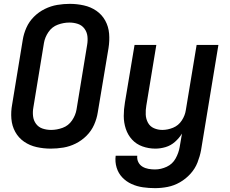

<svg xmlns="http://www.w3.org/2000/svg" viewBox="-20 -763 1192 996"><path d="M243 8Q276 8 309 2.5Q342 -3 373 -18.5Q404 -34 429 -59Q454 -84 468 -115.5Q482 -147 487 -179L543 -514Q549 -552 546 -588.5Q543 -625 526 -656Q509 -687 480 -707Q451 -727 415 -735Q379 -743 342 -743Q310 -743 277 -737.5Q244 -732 212.5 -716.5Q181 -701 156 -676Q131 -651 117 -619.5Q103 -588 98 -556L43 -221Q36 -184 39 -147Q42 -110 59 -79Q76 -48 105 -28Q134 -8 170 0Q206 8 243 8ZM245 -89Q222 -89 201 -96Q180 -103 167 -120.5Q154 -138 151.5 -160.5Q149 -183 153 -205L208 -540Q213 -570 231.5 -597Q250 -624 280 -635Q310 -646 340 -646Q363 -646 384 -639Q405 -632 418 -614.5Q431 -597 433.5 -575Q436 -553 432 -530L377 -195Q372 -165 353.5 -138Q335 -111 305 -100Q275 -89 245 -89ZM784 213Q817 213 850 206.5Q883 200 913.5 182.5Q944 165 968 138.5Q992 112 1004.5 80Q1017 48 1023 16L1113 -530H1000L944 -192Q940 -164 923 -138Q906 -112 878 -100.5Q850 -89 822 -89Q799 -89 778.5 -98Q758 -107 747.5 -126.5Q737 -146 736 -169Q735 -192 739 -215L791 -530H678L628 -231Q622 -196 622 -161.5Q622 -127 632.5 -95Q643 -63 665 -39Q687 -15 719 -3.5Q751 8 786 8Q812 8 839 0Q866 -8 887.5 -27Q909 -46 924 -70L912 0Q907 30 891 59Q875 88 845 102Q815 116 784 116Q767 116 750 113Q733 110 719 101.5Q705 93 697.5 78Q690 63 692 45H580Q576 77 585 106.5Q594 136 614.5 157.5Q635 179 662.5 191.5Q690 204 721 208.5Q752 213 784 213Z"/></svg>

Font: Iosevka Sparkle Semibold
Style: Italic
Weight: 600
Italic angle: -9°
Designer: Belleve Invis
Foundry: Belleve Invis
Version: Version 4.5.0; ttfautohint (v1.8.3)